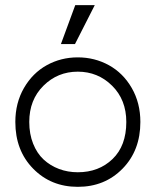

<svg xmlns="http://www.w3.org/2000/svg" viewBox="-20 -703 600 740"><path d="M92.8 -232.9Q92.8 -186.5 107.7 -149.2Q122.6 -111.8 148.2 -88.1Q173.8 -64.5 207.5 -51.8Q241.2 -39.1 279.8 -39.1Q360.8 -39.1 413.8 -90.1Q466.8 -141.1 466.8 -232.9Q466.8 -318.4 412.1 -372.6Q357.4 -426.8 279.8 -426.8Q202.1 -426.8 147.5 -372.6Q92.8 -318.4 92.8 -232.9ZM39.1 -232.9Q39.1 -306.2 72.3 -363.8Q105.5 -421.4 160.2 -451.7Q214.8 -481.9 279.8 -481.9Q344.7 -481.9 399.7 -451.7Q454.6 -421.4 487.8 -363.8Q521 -306.2 521 -232.9Q521 -123 452.4 -53Q383.8 17.1 279.8 17.1Q176.3 17.1 107.7 -53Q39.1 -123 39.1 -232.9ZM214.8 -533.2 270 -683.1H345.2L269 -533.2Z"/></svg>

Font: Kreadon Light
Style: Regular
Weight: 300
Designer: kohakuno
Foundry: StudioGnu
Version: Version 1.000;Glyphs 3.1.2 (3151)